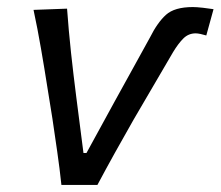

<svg xmlns="http://www.w3.org/2000/svg" viewBox="-20 -524 625 544"><path d="M154 0Q149 -47 142.2 -94Q135.5 -141 128.5 -188L114.5 -275Q106 -329.5 96.2 -386Q86.5 -442.5 75 -496L170 -499.5Q174.5 -437.5 181.2 -375Q188 -312.5 196 -250L216.5 -90.5H225L306.5 -239.5Q332 -285.5 356.2 -329.5Q380.5 -373.5 405 -418Q426 -460 450.2 -482Q474.5 -504 526.5 -504Q537 -504 555 -502Q573 -500 585 -498L564.5 -423.5Q556.5 -426 548 -427.8Q539.5 -429.5 534.5 -429.5Q514 -429.5 499.5 -415Q485 -400.5 470.5 -376.5Q442 -327.5 414.2 -280.2Q386.5 -233 358.5 -185Q332 -138.5 306.2 -92.2Q280.5 -46 256 0Z"/></svg>

Font: Commissioner Flair
Style: Italic
Weight: 400
Italic angle: -12°
Designer: Kostas Bartsokas
Foundry: Kostas Bartsokas
Version: Version 1.000; ttfautohint (v1.8.3)